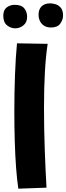

<svg xmlns="http://www.w3.org/2000/svg" viewBox="-40 -1063 399 1152"><path d="M70 69Q62 17 56.5 -57Q51 -131 48.5 -218Q46 -305 46 -395Q46 -508 50 -615Q54 -722 62 -803L246 -800Q235 -729 229.5 -633Q224 -537 224 -415Q224 -291 228.5 -166Q233 -41 239 63ZM264.8 -897.9Q231.5 -897.9 211.4 -919.4Q191.3 -941 191.3 -975.3Q191.3 -1006.6 209.5 -1024.8Q227.6 -1042.9 261.9 -1042.9Q273.7 -1042.9 291.8 -1038Q309.9 -1033.1 324.1 -1017.4Q338.3 -1001.7 338.3 -969.4Q338.3 -944.9 321.7 -921.4Q305 -897.9 264.8 -897.9ZM51.2 -893Q24.7 -893 2.2 -911.1Q-20.3 -929.2 -20.3 -968.4Q-20.3 -1002.7 0.2 -1018.4Q20.8 -1034.1 48.3 -1034.1Q88.4 -1034.1 105.6 -1013Q122.7 -991.9 122.7 -962.5Q122.7 -928.2 100.2 -910.6Q77.7 -893 51.2 -893Z"/></svg>

Font: Mochiy Pop P One
Style: Regular
Weight: 400
Designer: FONTDASU
Foundry: FONTDASU / Google Inc. / Adobe
Version: Version 2.000